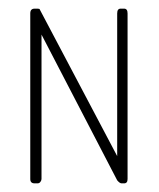

<svg xmlns="http://www.w3.org/2000/svg" viewBox="-20 -424 367 444"><path d="M267 0H261Q257 0 251 -7L76 -344V-10Q76 -7 73.5 -3.5Q71 0 67 0H60Q50 0 50 -10V-393Q50 -404 60 -404H67Q72 -404 72 -402L251 -63V-393Q251 -404 259 -404H267Q275 -404 275 -393V-10Q275 0 267 0Z"/></svg>

Font: Chathura Light
Style: Regular
Weight: 300
Designer: Appaji Ambarisha Darbha
Foundry: Aditya Fonts
Version: Version 1.001 2016